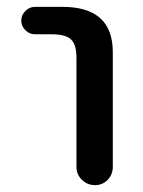

<svg xmlns="http://www.w3.org/2000/svg" viewBox="-20 -540 416 560"><path d="M82 -440Q66 -440 54 -452Q42 -464 42 -480Q42 -496 54 -508Q66 -520 82 -520H162Q309 -520 309 -388V-53Q309 -31 294 -15.5Q279 0 257 0Q235 0 219 -15.5Q203 -31 203 -53V-372Q203 -410 187 -425Q171 -440 131 -440Z"/></svg>

Font: Rounded Mplus 1c Medium
Style: Regular
Weight: 500
Version: Version 1.059.20150529